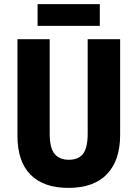

<svg xmlns="http://www.w3.org/2000/svg" viewBox="-20 -905 669 935"><path d="M565 -247Q565 -124 501 -57Q437 10 313 10Q192 10 128.5 -54.5Q65 -119 65 -244V-714H222V-254Q222 -185 245.5 -156Q269 -127 315 -127Q363 -127 385 -156.5Q407 -186 407 -255V-714H565ZM466 -885V-779H163V-885Z"/></svg>

Font: Noto Sans Arabic UI Cn XBd
Style: Regular
Weight: 800
Width: 3
Designer: Monotype Design Team, Nadine Chahine and Nizar Qandah
Foundry: Monotype Imaging Inc.
Version: Version 2.010; ttfautohint (v1.8.4.7-5d5b)